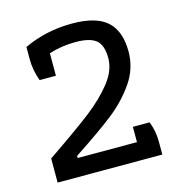

<svg xmlns="http://www.w3.org/2000/svg" viewBox="-94 -691 736 776"><g transform="rotate(-15 274.5 -303.0)"><path d="M53 -101 72 -114Q179 -187 240 -234Q301 -281 341 -331.5Q381 -382 381 -433Q381 -488 355 -509Q329 -530 270 -530Q210 -530 158 -513V-419H90Q73 -465 73 -510V-562Q166 -606 275 -606Q376 -606 421.5 -564.5Q467 -523 467 -438Q467 -367 426 -308Q385 -249 325 -202Q265 -155 157 -84V-75H405V-139H475Q491 -99 491 -54V0H53Z"/></g></svg>

Font: Athiti Medium
Style: Regular
Weight: 500
Designer: CadsonDemak Team
Foundry: CadsonDemak
Version: Version 1.033